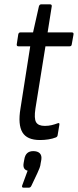

<svg xmlns="http://www.w3.org/2000/svg" viewBox="-20 -636 358 883"><path d="M164 8Q104 8 83 -27.5Q62 -63 74 -136L119 -423H65Q56 -423 57 -432L64 -478Q66 -487 74 -487H132L159 -607Q162 -616 169 -616H210Q219 -616 218 -607L199 -487H310Q320 -487 318 -477L310 -432Q309 -423 300 -423H189L143 -137Q136 -91 146 -74Q156 -57 186 -57Q203 -57 217.5 -60.5Q232 -64 245 -69Q255 -73 253 -62L245 -14Q244 -7 237 -4Q222 2 203 5Q184 8 164 8ZM88 227Q79 227 82 217L107 149Q95 146 90.5 137Q86 128 89 112L92 96Q98 59 133 59Q153 59 163 69Q173 79 170 99L167 115Q166 126 162 136.5Q158 147 152 160L125 217Q121 227 113 227Z"/></svg>

Font: Sofia Sans Condensed
Style: Italic
Weight: 400
Italic angle: -9°
Designer: Botio Nikoltchev, Ani Petrova
Foundry: lettersoup
Version: Version 4.101